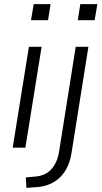

<svg xmlns="http://www.w3.org/2000/svg" viewBox="-20 -710 488 923"><path d="M129 -613 142 -690H223L211 -613ZM41 0 119 -485H180L102 0ZM354 -613 366 -690H448L435 -613ZM107 193 104 143 146 139Q196 136 225.5 105Q255 74 264 19L344 -485H405L325 18Q319 60 304.5 91Q290 122 268 143Q246 164 217 176Q188 188 151 190Z"/></svg>

Font: Nunito Sans 12pt Light
Style: Italic
Weight: 300
Italic angle: -9°
Designer: Vernon Adams
Foundry: Vernon Adams
Version: Version 3.101;gftools[0.9.27]